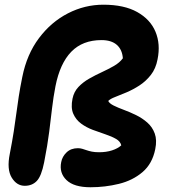

<svg xmlns="http://www.w3.org/2000/svg" viewBox="-20 -780 727 817"><path d="M365 16.8Q294.6 16.8 262.9 -13.8Q231.2 -44.4 240.4 -90Q244.8 -114 263.4 -131.7Q282 -149.4 311.4 -149.4Q321.2 -149.4 330 -146.8Q338.8 -144.2 348.5 -140.8Q358.2 -137.4 370.8 -134.8Q383.4 -132.2 401.6 -132.2Q432.4 -132.2 456.7 -140.1Q481 -148 496 -161.4Q492.4 -178 474 -188.7Q455.6 -199.4 429.2 -208.2Q402.8 -217 375.2 -227.3Q347.6 -237.6 325.3 -254Q303 -270.4 291.8 -296Q280.6 -321.6 288.6 -360.4Q294.6 -389.8 313.9 -410.1Q333.2 -430.4 359.4 -445.3Q385.6 -460.2 413.4 -473Q441.2 -485.8 464.9 -499.4Q488.6 -513 502.8 -532Q500 -569.2 476.9 -589.3Q453.8 -609.4 411.8 -609.4Q331.6 -609.4 283.4 -559.9Q235.2 -510.4 216 -413Q207 -366.4 201.6 -320.1Q196.2 -273.8 189.3 -218.6Q182.4 -163.4 167.8 -89Q156.2 -30.4 136.5 -9.9Q116.8 10.6 85.4 10.6Q51 10.6 29.7 -24.5Q8.4 -59.6 21.6 -125.2Q32.2 -179.6 38.5 -220.3Q44.8 -261 49.4 -296.3Q54 -331.6 59.7 -368.7Q65.4 -405.8 75 -453Q94.2 -549 145.8 -617.7Q197.4 -686.4 269 -723.2Q340.6 -760 419.8 -760Q508.2 -760 564 -728.7Q619.8 -697.4 641.7 -644.8Q663.6 -592.2 650.4 -527.4Q643 -488 621.8 -461Q600.6 -434 573.4 -416.4Q546.2 -398.8 518.9 -387.2Q491.6 -375.6 470.2 -367.4Q448.8 -359.2 440.6 -350.4Q445.4 -340 463.4 -331Q481.4 -322 507.1 -312.5Q532.8 -303 559 -290.2Q585.2 -277.4 606.8 -258.5Q628.4 -239.6 638.5 -211.8Q648.6 -184 640.6 -145.2Q628.2 -83.2 586.4 -47.6Q544.6 -12 485.9 2.4Q427.2 16.8 365 16.8Z"/></svg>

Font: Shantell Sans Light
Style: Italic
Weight: 300
Italic angle: -11°
Designer: Stephen Nixon, Anya Danilova, Shantell Martin
Foundry: Arrow Type
Version: Version 1.008;[ac192a2d6]